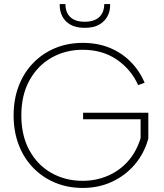

<svg xmlns="http://www.w3.org/2000/svg" viewBox="-20 -918 806 945"><path d="M522 -890Q522 -863 509 -838Q496 -813 468.5 -797Q441 -781 397 -781Q353 -781 326 -797Q299 -813 286.5 -838Q274 -863 274 -890V-898H302Q302 -857 326 -834Q350 -811 397 -811Q444 -811 468.5 -834Q493 -857 493 -898H522ZM660 -499Q625 -577 554.5 -625Q484 -673 387 -673Q302 -673 233.5 -634Q165 -595 125 -522.5Q85 -450 85 -350Q85 -250 125 -177.5Q165 -105 233.5 -66.5Q302 -28 387 -28Q453 -28 511 -53Q569 -78 610.5 -125Q652 -172 672 -238V-331H389V-363H710V-236Q690 -163 643.5 -108.5Q597 -54 531.5 -23.5Q466 7 387 7Q313 7 251 -19Q189 -45 143 -92.5Q97 -140 72 -205.5Q47 -271 47 -350Q47 -429 72 -494.5Q97 -560 143 -607.5Q189 -655 251 -681Q313 -707 387 -707Q460 -707 519 -683Q578 -659 622 -615Q666 -571 692 -511Z"/></svg>

Font: Albert Sans ExtraLight
Style: Regular
Weight: 250
Designer: Andreas Rasmussen
Foundry: a.Foundry
Version: Version 1.025